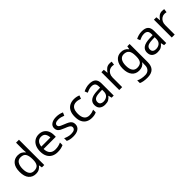

<svg xmlns="http://www.w3.org/2000/svg" viewBox="305 -2300 4081 4081"><g transform="rotate(-45 2345.5 -260.0)"><path d="M275 10Q175 10 115 -59.5Q55 -129 55 -267Q55 -405 115.5 -475.5Q176 -546 276 -546Q338 -546 377.5 -523Q417 -500 442 -467H448Q447 -480 444.5 -505.5Q442 -531 442 -546V-760H530V0H459L446 -72H442Q418 -38 378 -14Q338 10 275 10ZM289 -63Q374 -63 408.5 -109.5Q443 -156 443 -250V-266Q443 -366 410 -419.5Q377 -473 288 -473Q217 -473 181.5 -416.5Q146 -360 146 -265Q146 -169 181.5 -116Q217 -63 289 -63Z M907 -546Q976 -546 1025.5 -516Q1075 -486 1101.5 -431.5Q1128 -377 1128 -304V-251H761Q763 -160 807.5 -112.5Q852 -65 932 -65Q983 -65 1022.5 -74.5Q1062 -84 1104 -102V-25Q1063 -7 1023 1.5Q983 10 928 10Q852 10 793.5 -21Q735 -52 702.5 -113.5Q670 -175 670 -264Q670 -352 699.5 -415Q729 -478 782.5 -512Q836 -546 907 -546ZM906 -474Q843 -474 806.5 -433.5Q770 -393 763 -321H1036Q1035 -389 1004 -431.5Q973 -474 906 -474Z M1613 -148Q1613 -70 1555 -30Q1497 10 1399 10Q1343 10 1302.5 1Q1262 -8 1231 -24V-104Q1263 -88 1308.5 -74.5Q1354 -61 1401 -61Q1468 -61 1498 -82.5Q1528 -104 1528 -140Q1528 -160 1517 -176Q1506 -192 1477.5 -208Q1449 -224 1396 -244Q1344 -264 1307 -284Q1270 -304 1250 -332Q1230 -360 1230 -404Q1230 -472 1285.5 -509Q1341 -546 1431 -546Q1480 -546 1522.5 -536.5Q1565 -527 1602 -510L1572 -440Q1538 -454 1501 -464Q1464 -474 1425 -474Q1371 -474 1342.5 -456.5Q1314 -439 1314 -409Q1314 -387 1327 -371.5Q1340 -356 1370.5 -341.5Q1401 -327 1452 -307Q1503 -288 1539 -268Q1575 -248 1594 -219.5Q1613 -191 1613 -148Z M1958 10Q1887 10 1831.5 -19Q1776 -48 1744.5 -109Q1713 -170 1713 -265Q1713 -364 1746 -426Q1779 -488 1835.5 -517Q1892 -546 1964 -546Q2005 -546 2043 -537.5Q2081 -529 2105 -517L2078 -444Q2054 -453 2022 -461Q1990 -469 1962 -469Q1804 -469 1804 -266Q1804 -169 1842.5 -117.5Q1881 -66 1957 -66Q2001 -66 2034.5 -75Q2068 -84 2096 -97V-19Q2069 -5 2036.5 2.5Q2004 10 1958 10Z M2426 -545Q2524 -545 2571 -502Q2618 -459 2618 -365V0H2554L2537 -76H2533Q2498 -32 2459.5 -11Q2421 10 2353 10Q2280 10 2232 -28.5Q2184 -67 2184 -149Q2184 -229 2247 -272.5Q2310 -316 2441 -320L2532 -323V-355Q2532 -422 2503 -448Q2474 -474 2421 -474Q2379 -474 2341 -461.5Q2303 -449 2270 -433L2243 -499Q2278 -518 2326 -531.5Q2374 -545 2426 -545ZM2531 -262 2452 -259Q2352 -255 2313.5 -227Q2275 -199 2275 -148Q2275 -103 2302.5 -82Q2330 -61 2373 -61Q2441 -61 2486 -98.5Q2531 -136 2531 -214Z M3034 -546Q3049 -546 3066.5 -544.5Q3084 -543 3097 -540L3086 -459Q3073 -462 3057.5 -464Q3042 -466 3028 -466Q2987 -466 2951 -443.5Q2915 -421 2893.5 -380.5Q2872 -340 2872 -286V0H2784V-536H2856L2866 -438H2870Q2896 -482 2937 -514Q2978 -546 3034 -546Z M3377 -546Q3430 -546 3472.5 -526Q3515 -506 3545 -465H3550L3562 -536H3632V9Q3632 124 3573.5 182Q3515 240 3392 240Q3274 240 3199 206V125Q3278 167 3397 167Q3466 167 3505.5 126.5Q3545 86 3545 16V-5Q3545 -17 3546 -39.5Q3547 -62 3548 -71H3544Q3490 10 3378 10Q3274 10 3215.5 -63Q3157 -136 3157 -267Q3157 -395 3215.5 -470.5Q3274 -546 3377 -546ZM3389 -472Q3322 -472 3285 -418.5Q3248 -365 3248 -266Q3248 -167 3284.5 -114.5Q3321 -62 3391 -62Q3472 -62 3509 -105.5Q3546 -149 3546 -246V-267Q3546 -377 3508 -424.5Q3470 -472 3389 -472Z M4005 -545Q4103 -545 4150 -502Q4197 -459 4197 -365V0H4133L4116 -76H4112Q4077 -32 4038.5 -11Q4000 10 3932 10Q3859 10 3811 -28.5Q3763 -67 3763 -149Q3763 -229 3826 -272.5Q3889 -316 4020 -320L4111 -323V-355Q4111 -422 4082 -448Q4053 -474 4000 -474Q3958 -474 3920 -461.5Q3882 -449 3849 -433L3822 -499Q3857 -518 3905 -531.5Q3953 -545 4005 -545ZM4110 -262 4031 -259Q3931 -255 3892.5 -227Q3854 -199 3854 -148Q3854 -103 3881.5 -82Q3909 -61 3952 -61Q4020 -61 4065 -98.5Q4110 -136 4110 -214Z M4613 -546Q4628 -546 4645.5 -544.5Q4663 -543 4676 -540L4665 -459Q4652 -462 4636.5 -464Q4621 -466 4607 -466Q4566 -466 4530 -443.5Q4494 -421 4472.5 -380.5Q4451 -340 4451 -286V0H4363V-536H4435L4445 -438H4449Q4475 -482 4516 -514Q4557 -546 4613 -546Z"/></g></svg>

Font: Noto IKEA Simplified Chinese
Style: Regular
Weight: 400
Designer: Monotype Design Team
Foundry: Monotype Imaging Inc.
Version: Version 1.100